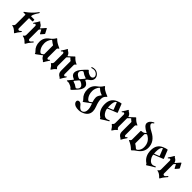

<svg xmlns="http://www.w3.org/2000/svg" viewBox="307 -2180 3841 3841"><g transform="rotate(45 2228.0 -259.0)"><path d="M24.9 -436Q155.8 -528.8 230.5 -633.8Q238.8 -645.5 246.1 -645.5Q255.4 -645.5 255.4 -635.7Q255.4 -630.4 248 -620.6Q179.7 -520 179.7 -474.6Q179.7 -467.8 187 -467.8H267.6Q278.3 -467.8 278.3 -457V-425.3Q278.3 -414.6 267.6 -414.6H189Q178.2 -414.6 178.2 -403.8V-129.9Q178.2 -94.7 211.9 -94.7Q224.6 -94.7 247.1 -118.7Q253.4 -125.5 258.3 -125.5Q269.5 -125.5 269.5 -115.2Q269.5 -110.8 263.7 -104Q212.9 -44.4 189 2.9Q185.5 9.8 180.2 9.8Q174.8 9.8 168.5 2.9Q106 -64 49.8 -70.8Q41.5 -71.8 41.5 -77.6Q41.5 -83.5 46.9 -86.4Q79.1 -104 79.1 -142.6V-403.8Q79.1 -414.6 69.3 -414.6H25.9Q13.2 -414.6 13.2 -421.1Q13.2 -427.7 24.9 -436Z M306.2 -404.8Q306.2 -409.2 314 -419.9Q351.1 -471.7 372.6 -514.2Q377 -522.9 384 -522.9Q391.1 -522.9 395 -514.6Q398.9 -506.3 410.6 -500.5Q459.5 -475.6 472.7 -428.2Q474.1 -422.9 476.6 -422.9Q479 -422.9 481.9 -426.3L562 -518.1Q566.4 -522.9 570.3 -522.9Q574.2 -522.9 577.6 -516.6L624 -428.2Q627 -422.9 627 -417.5Q627 -412.1 622.6 -407.2L569.8 -346.7Q565.4 -341.8 561.5 -341.8Q557.6 -341.8 554.2 -348.1L516.1 -420.4Q513.7 -424.8 511 -424.8Q508.3 -424.8 505.4 -421.4L485.4 -398.4Q477.1 -389.2 477.1 -377.4V-129.9Q477.1 -94.7 510.7 -94.7Q524.9 -94.7 545.9 -118.7L564 -139.2Q569.8 -146 575.2 -146Q586.4 -146 586.4 -135.3Q586.4 -131.3 580.6 -124.5L562.5 -104Q512.7 -47.9 487.8 2.9Q484.4 9.8 479 9.8Q473.6 9.8 467.3 2.9Q404.8 -64 348.6 -70.8Q340.3 -71.8 340.3 -77.6Q340.3 -83.5 345.7 -86.4Q377.9 -104 377.9 -142.6V-384.8Q377.9 -418.5 350.1 -418.5Q340.3 -418.5 332 -406.7Q323.7 -395 314.9 -395Q306.2 -395 306.2 -404.8Z M758.3 -415Q818.4 -458 850.6 -515.1Q855 -522.9 861.6 -522.9Q868.2 -522.9 875 -514.6Q915.5 -466.3 1027.3 -418.5Q1037.6 -414.1 1037.6 -408.9Q1037.6 -403.8 1025.4 -397Q1002.9 -384.3 1002.9 -358.4V-128.4Q1002.9 -94.7 1031.2 -94.7Q1041 -94.7 1049.3 -106.4Q1057.6 -118.2 1065.9 -118.2Q1074.7 -118.2 1074.7 -108.4Q1074.7 -104 1066.9 -93.3Q1026.9 -34.7 1008.3 1Q1003.9 9.8 996.8 9.8Q989.7 9.8 985.8 1.5Q981.9 -6.8 970.2 -12.7Q924.3 -36.1 909.7 -80.1Q908.2 -84.5 905.3 -84.5Q902.3 -84.5 898.4 -81.5L785.6 1.5Q774.4 9.8 768.3 9.8Q762.2 9.8 762.2 1Q762.2 -12.7 735.4 -37.6Q658.7 -109.4 658.7 -226.6Q658.7 -343.8 758.3 -415ZM749.5 -277.8Q749.5 -168.9 808.6 -104.5Q830.1 -81.1 845.2 -81.1Q860.4 -81.1 869.6 -87.9L898.4 -109.4Q903.8 -113.3 903.8 -119.6V-363.3Q903.8 -369.1 897.9 -372.1Q866.2 -388.2 825.2 -422.9Q818.8 -428.2 813 -428.2Q807.1 -428.2 802.2 -421.9Q749.5 -352.5 749.5 -277.8Z M1089.4 -404.8Q1089.4 -409.2 1097.2 -419.9Q1134.8 -471.7 1155.8 -514.2Q1160.2 -522.9 1167.2 -522.9Q1174.3 -522.9 1178.2 -514.6Q1182.1 -506.3 1193.8 -500.5Q1242.7 -476.1 1256.3 -427.7Q1258.8 -420.9 1261.7 -420.9Q1264.6 -420.9 1267.6 -423.8L1369.6 -519Q1374 -522.9 1377.4 -522.9Q1380.9 -522.9 1383.8 -519Q1432.6 -462.9 1494.1 -437.5Q1507.3 -432.1 1507.3 -426.8Q1507.3 -421.4 1496.1 -416Q1474.1 -404.8 1474.1 -376V-128.4Q1474.1 -94.7 1502 -94.7Q1511.7 -94.7 1520 -106.4Q1528.3 -118.2 1537.1 -118.2Q1545.9 -118.2 1545.9 -108.4Q1545.9 -104 1538.1 -93.3Q1501 -41.5 1479.5 1Q1475.1 9.8 1468 9.8Q1460.9 9.8 1457 1.5Q1453.1 -6.8 1441.4 -12.7Q1375 -45.9 1375 -119.6V-387.2Q1375 -394 1370.1 -397.5Q1339.8 -418 1324.2 -437.5Q1322.3 -439.9 1319.6 -439.9Q1316.9 -439.9 1314.5 -437.5L1268.6 -394.5Q1260.3 -386.7 1260.3 -376.5V-149.9Q1260.3 -115.7 1289.6 -94.7Q1294.9 -90.8 1294.9 -86.7Q1294.9 -82.5 1288.6 -78.1Q1248.5 -49.3 1220.7 1Q1215.8 9.8 1210.7 9.8Q1205.6 9.8 1200.7 1Q1171.9 -51.3 1132.8 -78.1Q1126.5 -82.5 1126.5 -86.7Q1126.5 -90.8 1131.8 -94.7Q1161.1 -115.2 1161.1 -149.9V-384.8Q1161.1 -418.5 1132.8 -418.5Q1123 -418.5 1114.7 -406.7Q1106.4 -395 1097.9 -395Q1089.4 -395 1089.4 -404.8Z M1738.8 -514.2Q1748.5 -522.9 1755.9 -522.9Q1763.2 -522.9 1771 -510.7Q1782.7 -492.7 1817.9 -474.6Q1853 -456.5 1879.9 -456.5Q1906.7 -456.5 1922.1 -474.6Q1937.5 -492.7 1937.5 -508.8Q1937.5 -546.9 1904.3 -574.5Q1871.1 -602.1 1830.6 -602.1Q1802.2 -602.1 1776.9 -592.8Q1772 -590.8 1766.1 -590.8Q1755.9 -590.8 1755.9 -600.1Q1755.9 -607.9 1767.6 -612.8Q1797.9 -624 1830.6 -624Q1881.8 -624 1925.5 -585.9Q1969.2 -547.9 1969.2 -490.7Q1969.2 -433.6 1899.9 -387.2Q1875 -370.6 1863.3 -356.4L1854 -345.2Q1850.1 -340.3 1850.1 -335.9Q1850.1 -331.5 1857.9 -328.1Q1945.3 -290 1945.3 -228.3Q1945.3 -166.5 1882.8 -95Q1820.3 -23.4 1793 1Q1783.2 9.8 1775.6 9.8Q1768.1 9.8 1760.3 -2.4Q1748 -22.5 1714.8 -38.1Q1662.1 -63.5 1635.3 -63.5Q1627.9 -63.5 1622.1 -61.3Q1616.2 -59.1 1610.6 -59.1Q1605 -59.1 1601.1 -62Q1597.2 -64.9 1597.2 -68.4Q1597.2 -71.8 1601.1 -76.7L1677.2 -168Q1681.2 -172.9 1681.2 -177.5Q1681.2 -182.1 1673.3 -185.1Q1586.4 -217.8 1586.4 -282Q1586.4 -346.2 1648.9 -418Q1711.4 -489.7 1738.8 -514.2ZM1645 -354Q1645 -305.7 1724.1 -269.5Q1734.9 -264.6 1746.6 -264.6Q1758.3 -264.6 1769 -277.3L1825.7 -345.7Q1832.5 -353 1832.5 -358.9Q1832.5 -364.7 1821.8 -368.2Q1762.2 -385.3 1720.2 -418.9Q1710.4 -426.8 1700.7 -426.8Q1684.6 -426.8 1664.8 -402.8Q1645 -378.9 1645 -354ZM1710 -145Q1769.5 -127.9 1811 -94.2Q1820.8 -86.4 1830.6 -86.4Q1846.7 -86.4 1866.7 -110.4Q1886.7 -134.3 1886.7 -159.2Q1886.7 -205.6 1807.6 -243.7Q1796.9 -248.5 1785.2 -248.5Q1773.4 -248.5 1762.7 -235.8L1705.6 -167.5Q1699.2 -160.2 1699.2 -154.1Q1699.2 -147.9 1710 -145Z M2111.3 -415Q2171.4 -458 2203.6 -515.1Q2208 -522.9 2213.9 -522.9Q2223.6 -522.9 2228 -514.6Q2251.5 -469.7 2384.8 -417.5Q2397.5 -413.1 2397.5 -407.5Q2397.5 -401.9 2387.7 -394.5Q2337.4 -355.5 2337.4 -284.4Q2337.4 -213.4 2377 -112.8Q2401.4 -50.3 2401.4 0Q2401.4 127 2255.4 175.8Q2217.3 188.5 2178.2 188.5Q2076.7 188.5 2040 142.1Q2021.5 118.7 2021.5 97.4Q2021.5 76.2 2034.2 64.9Q2048.3 52.2 2066.9 52.2Q2107.4 52.2 2139.6 95.2Q2187 158.2 2229.5 158.2Q2239.3 158.2 2248.5 154.8Q2310.1 132.3 2310.1 48.3Q2310.1 -10.7 2279.3 -88.9Q2276.9 -95.2 2273.2 -95.2Q2269.5 -95.2 2266.6 -92.8L2138.7 1.5Q2127.4 9.8 2121.3 9.8Q2115.2 9.8 2115.2 1Q2115.2 -12.7 2088.4 -37.6Q2011.7 -109.4 2011.7 -226.6Q2011.7 -343.8 2111.3 -415ZM2102.5 -277.8Q2102.5 -168.9 2161.6 -104.5Q2183.1 -81.1 2198.2 -81.1Q2213.4 -81.1 2222.7 -87.9L2258.8 -114.7Q2264.6 -119.1 2264.6 -122.8Q2264.6 -126.5 2263.2 -130.4Q2244.1 -186.5 2244.1 -234.9Q2244.1 -283.2 2292.5 -339.8Q2296.9 -344.7 2296.9 -349.1Q2296.9 -353.5 2289.1 -355.5Q2226.6 -374 2178.2 -422.9Q2172.9 -428.2 2166.5 -428.2Q2160.2 -428.2 2155.3 -421.9Q2102.5 -352.5 2102.5 -277.8Z M2464.4 -267.1Q2464.4 -427.2 2594.7 -483.9Q2663.1 -513.7 2694.3 -513.7Q2697.8 -513.7 2699.2 -510.3L2768.6 -335.9Q2770 -333 2770 -330.1Q2770 -323.7 2761.7 -320.3L2571.3 -244.6Q2562.5 -241.2 2562.5 -234.9Q2562.5 -232.4 2563 -230Q2569.3 -193.4 2583 -167.5Q2627.9 -83.5 2690.4 -83.5Q2715.8 -83.5 2754.9 -103Q2761.7 -106.4 2764.6 -106.4Q2774.9 -106.4 2774.9 -94.7Q2774.9 -89.4 2766.1 -84.5Q2693.8 -43.9 2624 3.4Q2614.7 9.8 2609.4 9.8Q2604 9.8 2600.8 -2Q2597.7 -13.7 2586.4 -21Q2464.4 -100.1 2464.4 -267.1ZM2556.6 -314Q2556.6 -280.8 2558.6 -270Q2559.6 -265.6 2562.3 -265.6Q2564.9 -265.6 2568.4 -267.1L2663.1 -304.7Q2669.9 -307.6 2669.9 -313.5Q2669.9 -315.9 2668.5 -319.3L2612.8 -459.5Q2610.8 -464.4 2608.2 -464.4Q2605.5 -464.4 2604.5 -463.9Q2556.6 -445.8 2556.6 -314Z M2810.5 -404.8Q2810.5 -409.2 2818.4 -419.9Q2856 -471.7 2877 -514.2Q2881.3 -522.9 2888.4 -522.9Q2895.5 -522.9 2899.4 -514.6Q2903.3 -506.3 2915 -500.5Q2963.9 -476.1 2977.5 -427.7Q2980 -420.9 2982.9 -420.9Q2985.8 -420.9 2988.8 -423.8L3090.8 -519Q3095.2 -522.9 3098.6 -522.9Q3102.1 -522.9 3105 -519Q3153.8 -462.9 3215.3 -437.5Q3228.5 -432.1 3228.5 -426.8Q3228.5 -421.4 3217.3 -416Q3195.3 -404.8 3195.3 -376V-128.4Q3195.3 -94.7 3223.1 -94.7Q3232.9 -94.7 3241.2 -106.4Q3249.5 -118.2 3258.3 -118.2Q3267.1 -118.2 3267.1 -108.4Q3267.1 -104 3259.3 -93.3Q3222.2 -41.5 3200.7 1Q3196.3 9.8 3189.2 9.8Q3182.1 9.8 3178.2 1.5Q3174.3 -6.8 3162.6 -12.7Q3096.2 -45.9 3096.2 -119.6V-387.2Q3096.2 -394 3091.3 -397.5Q3061 -418 3045.4 -437.5Q3043.5 -439.9 3040.8 -439.9Q3038.1 -439.9 3035.6 -437.5L2989.7 -394.5Q2981.4 -386.7 2981.4 -376.5V-149.9Q2981.4 -115.7 3010.7 -94.7Q3016.1 -90.8 3016.1 -86.7Q3016.1 -82.5 3009.8 -78.1Q2969.7 -49.3 2941.9 1Q2937 9.8 2931.9 9.8Q2926.8 9.8 2921.9 1Q2893.1 -51.3 2854 -78.1Q2847.7 -82.5 2847.7 -86.7Q2847.7 -90.8 2853 -94.7Q2882.3 -115.2 2882.3 -149.9V-384.8Q2882.3 -418.5 2854 -418.5Q2844.2 -418.5 2835.9 -406.7Q2827.6 -395 2819.1 -395Q2810.5 -395 2810.5 -404.8Z M3331.1 -116.2Q3353.5 -128.9 3353.5 -154.8V-392.1Q3353.5 -404.3 3364.3 -404.3Q3408.2 -404.3 3437.5 -426.3L3460.9 -444.3Q3465.3 -447.8 3465.3 -450.4Q3465.3 -453.1 3460 -456.1Q3327.1 -522.9 3327.1 -589.4Q3327.1 -655.8 3415 -702.6Q3423.3 -707 3427.7 -707Q3437 -707 3437 -696.3Q3437 -689.5 3425.8 -683.6Q3398.9 -668.9 3398.9 -643.6Q3398.9 -597.7 3520.5 -535.6Q3702.1 -442.4 3702.1 -267.1Q3702.1 -145.5 3588.4 -66.9Q3521.5 -21 3509.3 -2.4Q3501.5 9.8 3492.2 9.8Q3482.9 9.8 3475.1 1.5Q3419.9 -55.7 3329.1 -94.7Q3318.8 -99.1 3318.8 -104Q3318.8 -108.9 3331.1 -116.2ZM3452.6 -151.9Q3452.6 -141.1 3461.4 -135.7Q3496.1 -116.7 3529.3 -85Q3540 -74.7 3551.3 -74.7Q3562.5 -74.7 3574.7 -84.5Q3632.8 -132.3 3632.8 -215.8Q3632.8 -366.7 3501 -434.1Q3496.6 -436.5 3491.7 -436.5Q3486.8 -436.5 3482.4 -433.1L3461.9 -417.5Q3452.6 -410.6 3452.6 -398.4Z M3768.6 -267.1Q3768.6 -427.2 3898.9 -483.9Q3967.3 -513.7 3998.5 -513.7Q4002 -513.7 4003.4 -510.3L4072.8 -335.9Q4074.2 -333 4074.2 -330.1Q4074.2 -323.7 4065.9 -320.3L3875.5 -244.6Q3866.7 -241.2 3866.7 -234.9Q3866.7 -232.4 3867.2 -230Q3873.5 -193.4 3887.2 -167.5Q3932.1 -83.5 3994.6 -83.5Q4020 -83.5 4059.1 -103Q4065.9 -106.4 4068.8 -106.4Q4079.1 -106.4 4079.1 -94.7Q4079.1 -89.4 4070.3 -84.5Q3998 -43.9 3928.2 3.4Q3918.9 9.8 3913.6 9.8Q3908.2 9.8 3905 -2Q3901.9 -13.7 3890.6 -21Q3768.6 -100.1 3768.6 -267.1ZM3860.8 -314Q3860.8 -280.8 3862.8 -270Q3863.8 -265.6 3866.5 -265.6Q3869.1 -265.6 3872.6 -267.1L3967.3 -304.7Q3974.1 -307.6 3974.1 -313.5Q3974.1 -315.9 3972.7 -319.3L3917 -459.5Q3915 -464.4 3912.4 -464.4Q3909.7 -464.4 3908.7 -463.9Q3860.8 -445.8 3860.8 -314Z M4114.7 -404.8Q4114.7 -409.2 4122.6 -419.9Q4159.7 -471.7 4181.2 -514.2Q4185.5 -522.9 4192.6 -522.9Q4199.7 -522.9 4203.6 -514.6Q4207.5 -506.3 4219.2 -500.5Q4268.1 -475.6 4281.2 -428.2Q4282.7 -422.9 4285.2 -422.9Q4287.6 -422.9 4290.5 -426.3L4370.6 -518.1Q4375 -522.9 4378.9 -522.9Q4382.8 -522.9 4386.2 -516.6L4432.6 -428.2Q4435.5 -422.9 4435.5 -417.5Q4435.5 -412.1 4431.2 -407.2L4378.4 -346.7Q4374 -341.8 4370.1 -341.8Q4366.2 -341.8 4362.8 -348.1L4324.7 -420.4Q4322.3 -424.8 4319.6 -424.8Q4316.9 -424.8 4314 -421.4L4293.9 -398.4Q4285.6 -389.2 4285.6 -377.4V-129.9Q4285.6 -94.7 4319.3 -94.7Q4333.5 -94.7 4354.5 -118.7L4372.6 -139.2Q4378.4 -146 4383.8 -146Q4395 -146 4395 -135.3Q4395 -131.3 4389.2 -124.5L4371.1 -104Q4321.3 -47.9 4296.4 2.9Q4293 9.8 4287.6 9.8Q4282.2 9.8 4275.9 2.9Q4213.4 -64 4157.2 -70.8Q4148.9 -71.8 4148.9 -77.6Q4148.9 -83.5 4154.3 -86.4Q4186.5 -104 4186.5 -142.6V-384.8Q4186.5 -418.5 4158.7 -418.5Q4148.9 -418.5 4140.6 -406.7Q4132.3 -395 4123.5 -395Q4114.7 -395 4114.7 -404.8Z"/></g></svg>

Font: UnifrakturMaguntia20
Style: Book
Weight: 400
Designer: j. 'mach' wust, Gerrit Ansmann, Georg Duffner, based on a font by Peter Wiegel, original typeface by Carl Albert Fahrenw
Version: Version 2017-03-19